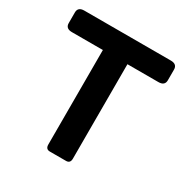

<svg xmlns="http://www.w3.org/2000/svg" viewBox="-162 -832 931 965"><g transform="rotate(30 304.0 -350.0)"><path d="M53.2 -575.2Q16.6 -575.2 16.6 -606.9V-668.5Q16.6 -700.2 53.2 -700.2H555.2Q591.8 -700.2 591.8 -668.5V-606.9Q591.8 -575.2 555.2 -575.2H375.5V-26.9Q375.5 0 351.1 0H257.3Q232.9 0 232.9 -26.9V-575.2Z"/></g></svg>

Font: Istok
Style: Bold
Weight: 700
Designer: Andrey V. Panov
Foundry: Andrey V. Panov
Version: Version 1.0.1